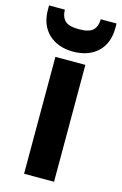

<svg xmlns="http://www.w3.org/2000/svg" viewBox="-133 -827 558 879"><g transform="rotate(15 146.0 -387.0)"><path d="M75 -554H217V0H75ZM146 -598Q74 -598 30 -639.5Q-14 -681 -14 -754V-774H61Q61 -741 79 -722.5Q97 -704 146 -704Q195 -704 213 -722.5Q231 -741 231 -774H306V-753Q306 -680 262.5 -639Q219 -598 146 -598Z"/></g></svg>

Font: Parkinsans SemiBold
Style: Regular
Weight: 600
Designer: Red Stone, Indian Type Foundry
Foundry: Indian Type Foundry
Version: Version 1.000